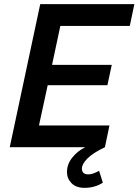

<svg xmlns="http://www.w3.org/2000/svg" viewBox="-20 -710 668 926"><path d="M27 0 174 -690H628L606 -585H271L231 -397H519L498 -299H210L168 -105H508L486 0ZM303 120Q303 82 328.5 50Q354 18 391 0H486Q429 27 402 54Q375 81 375 103Q375 131 406 131Q418 131 431.5 126Q445 121 458 114L476 171Q458 183 435.5 189.5Q413 196 388 196Q347 196 325 173.5Q303 151 303 120Z"/></svg>

Font: Radio Canada Medium
Style: Italic
Weight: 500
Italic angle: -12°
Designer: Charles Daoud, Etienne Aubert Bonn, Alexandre Saumier Demers, Jacques Le Bailly
Foundry: Radio-Canada
Version: Version 2.104; ttfautohint (v1.8.4.7-5d5b);gftools[0.9.28.de